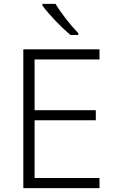

<svg xmlns="http://www.w3.org/2000/svg" viewBox="-20 -968 593 988"><path d="M266 -948H198V-940C227 -899 294 -828 343 -788H383V-797C345 -836 291 -904 266 -948ZM492 0V-52H158V-349H473V-401H158V-662H492V-714H100V0Z"/></svg>

Font: Noto Sans Khmer UI Light
Style: Regular
Weight: 300
Designer: Danh Hong and the Monotype Design Team
Foundry: Monotype Imaging Inc.
Version: Version 2.002